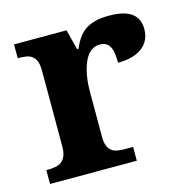

<svg xmlns="http://www.w3.org/2000/svg" viewBox="-87 -631 696 714"><g transform="rotate(-15 261.5 -274.0)"><path d="M354 0H20V-53.2H22.9Q40 -53.2 54.2 -55.7Q68.4 -58.1 78.6 -65.7Q88.9 -73.2 94.5 -87.4Q100.1 -101.6 100.1 -125V-415Q100.1 -437 95 -450.4Q89.8 -463.9 80.3 -471.2Q70.8 -478.5 57.6 -480.7Q44.4 -482.9 27.8 -482.9H24.9V-536.1H227.1L247.1 -458H252Q261.7 -480.5 273.4 -497.3Q285.2 -514.2 301.5 -525.4Q317.9 -536.6 340.1 -542.2Q362.3 -547.9 393.1 -547.9Q452.1 -547.9 480 -527.1Q507.8 -506.3 507.8 -466.8Q507.8 -420.9 474.6 -395.5Q441.4 -370.1 380.9 -370.1Q380.9 -390.6 378.7 -406.2Q376.5 -421.9 370.8 -432.1Q365.2 -442.4 355.7 -447.8Q346.2 -453.1 332 -453.1Q314.5 -453.1 301.8 -444.3Q289.1 -435.5 280.3 -421.6Q271.5 -407.7 265.9 -390.1Q260.3 -372.6 257.1 -354.7Q253.9 -336.9 252.9 -320.8Q252 -304.7 252 -293V-120.1Q252 -98.1 257.3 -84.7Q262.7 -71.3 272 -64.5Q281.2 -57.6 294.2 -55.4Q307.1 -53.2 321.8 -53.2H354Z"/></g></svg>

Font: Droid Serif
Style: Bold
Weight: 700
Designer: Monotype Design team
Foundry: Monotype Imaging Inc.
Version: Version 1.03